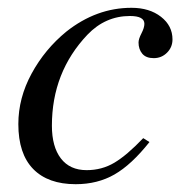

<svg xmlns="http://www.w3.org/2000/svg" viewBox="-20 -461 481 492"><path d="M347 -107 363 -97Q317 -39 273.5 -14Q230 11 174 11Q103 11 65 -28Q27 -67 27 -143Q27 -210 61 -272.5Q95 -335 150 -380Q227 -441 317 -441Q363 -441 392.5 -418Q422 -395 422 -360Q422 -340 408 -326Q394 -312 374 -312Q354 -312 344.5 -323.5Q335 -335 335 -352Q335 -361 342.5 -375.5Q350 -390 350 -400Q350 -420 313 -420Q250 -420 204 -372Q113 -276 113 -139Q113 -85 136 -55Q159 -25 202 -25Q241 -25 273 -44Q305 -63 347 -107Z"/></svg>

Font: STIX MathJax Alphabets
Style: Italic
Weight: 400
Italic angle: -16.33°
Designer: MicroPress Inc., with final additions and corrections provided by Coen Hoffman, Elsevier (retired)
Version: Version 1.1.1